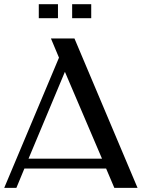

<svg xmlns="http://www.w3.org/2000/svg" viewBox="-20 -913 688 933"><path d="M648.4 0H535.6L495.6 -94.2H98.6L59.6 0H0.5L266.6 -632.8L227.5 -726.1H341.8ZM118.7 -142.1H475.6L295.4 -564ZM261.7 -824.7H168.5V-892.6H261.7ZM423.3 -824.7H330.6V-892.6H423.3Z"/></svg>

Font: Federo
Style: Regular
Weight: 400
Designer: Olexa M. Volochay | Cyreal.org
Foundry: Olexa M. Volochay | Cyreal.org
Version: Version 1.000